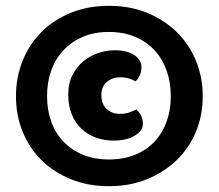

<svg xmlns="http://www.w3.org/2000/svg" viewBox="-20 -639 753 661"><path d="M35 -308Q35 -373 58 -430Q81 -487 123 -529Q165 -571 224 -595Q283 -619 355 -619Q427 -619 486 -595Q545 -571 588 -529Q631 -487 654.5 -430Q678 -373 678 -308Q678 -242 654.5 -185.5Q631 -129 588 -87.5Q545 -46 486 -22Q427 2 355 2Q283 2 224 -22Q165 -46 123 -87.5Q81 -129 58 -185.5Q35 -242 35 -308ZM355 -529Q305 -529 266 -512.5Q227 -496 199 -466.5Q171 -437 156.5 -396.5Q142 -356 142 -308Q142 -260 156.5 -220Q171 -180 199 -151Q227 -122 266 -106Q305 -90 355 -90Q405 -90 444.5 -106Q484 -122 511.5 -151Q539 -180 553.5 -220Q568 -260 568 -308Q568 -356 553.5 -396.5Q539 -437 511.5 -466.5Q484 -496 444.5 -512.5Q405 -529 355 -529ZM394 -373Q367 -373 348 -357Q329 -341 329 -312Q329 -281 347 -264Q365 -247 393 -247Q412 -247 425.5 -252Q439 -257 449 -262Q472 -242 472 -212Q472 -189 444 -172Q416 -155 371 -155Q338 -155 309.5 -165.5Q281 -176 260 -196Q239 -216 227 -245.5Q215 -275 215 -313Q215 -352 229.5 -380.5Q244 -409 267 -428Q290 -447 318.5 -456.5Q347 -466 375 -466Q417 -466 442 -449.5Q467 -433 467 -408Q467 -379 447 -359Q438 -364 424.5 -368.5Q411 -373 394 -373Z"/></svg>

Font: Baloo Tamma
Style: Regular
Weight: 400
Designer: Divya Kowshik and Ek Type
Foundry: Ek Type
Version: Version 1.007;PS 1.000;hotconv 1.0.88;makeotf.lib2.5.647800